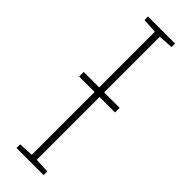

<svg xmlns="http://www.w3.org/2000/svg" viewBox="-244 -725 737 737"><g transform="rotate(45 124.0 -357.0)"><path d="M50 -714V-695L110 -691V-389H26V-364H110V-23L50 -20V0H197V-20L137 -23V-364H221V-389H137V-691L197 -695V-714Z"/></g></svg>

Font: Noto Sans Display SemiCondensed Thin
Style: Regular
Weight: 250
Width: 4
Designer: Monotype Design team
Foundry: Monotype Imaging Inc.
Version: 1.000